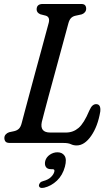

<svg xmlns="http://www.w3.org/2000/svg" viewBox="-20 -720 546 967"><path d="M299.5 0H30Q13.5 0 7.8 -7Q2 -14 2 -25Q2 -35.5 8.8 -43Q15.5 -50.5 26 -54L51.5 -59.5Q66.5 -63 75.5 -72Q84.5 -81 89.5 -101Q94 -118.5 104.5 -157.8Q115 -197 129 -249.2Q143 -301.5 158.2 -357.5Q173.5 -413.5 187.5 -464.8Q201.5 -516 211.5 -553.8Q221.5 -591.5 225.5 -605.5Q232.5 -634 211 -641L183.5 -648Q164.5 -656 164.5 -672.5Q164.5 -700 195.5 -700H388.5Q403 -700 408.5 -693.5Q414 -687 414 -676.5Q414 -665.5 407.2 -658Q400.5 -650.5 391 -647.5L359 -640.5Q346 -637.5 337.5 -628.8Q329 -620 324 -601Q319 -582 308 -541.8Q297 -501.5 283 -449.8Q269 -398 254 -343Q239 -288 225.5 -238.5Q212 -189 202.8 -153.2Q193.5 -117.5 190.5 -105.5Q179.5 -52.5 233 -52.5H312.5Q348.5 -52.5 375.8 -75.8Q403 -99 430 -163.5Q438 -181.5 446.2 -188.5Q454.5 -195.5 464 -195.5Q489 -195.5 485 -158Q472.5 -83.5 439 -35.5Q405.5 12.5 366 12.5Q350 12.5 337 6.2Q324 0 299.5 0ZM236.5 132Q218 132 210.8 120.2Q203.5 108.5 208 90Q213.5 71 231.2 59Q249 47 269.5 47Q293.5 47 305.2 64.5Q317 82 307 119.5Q295.5 162.5 266.8 189.8Q238 217 202 225.5Q176.5 230.5 176 213Q177 206.5 182 200.5Q187 194.5 197.5 192Q222.5 185.5 236.2 172.2Q250 159 253.5 145Q257 132 244.5 132Z"/></svg>

Font: Fraunces 144pt S100
Style: Italic
Weight: 400
Italic angle: -16°
Version: Version 1.000; ttfautohint (v1.8.3)